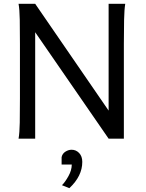

<svg xmlns="http://www.w3.org/2000/svg" viewBox="-20 -733 772 1015"><path d="M97.7 -661.6 166 -712.9 622.6 -48.8 554.2 0ZM554.2 0V-712.9H642.1Q637.2 -683.6 636 -628.2Q634.8 -572.8 634.8 -500.5V0ZM166 -712.9V0H78.1Q83.5 -29.3 84.5 -84.7Q85.4 -140.1 85.4 -212.4V-500.5Q85.4 -572.8 84.5 -628.2Q83.5 -683.6 78.1 -712.9ZM305.7 136.7V97.7Q309.6 79.1 325.7 68.8Q341.8 58.6 358.4 58.6Q381.8 58.6 398.4 75.9Q415 93.3 415 123Q415 197.8 346.7 261.7L307.6 246.1Q324.7 229 342 197.8Q359.4 166.5 359.4 136.7Z"/></svg>

Font: Andika LitF DSA DSG
Style: Regular
Weight: 400
Designer: Victor Gaultney, Annie Olsen, Julie Remington, Don Collingsworth, Eric Hays, Becca Hirsbrunner
Foundry: SIL International
Version: Version 6.200 ; LitF DSA DSG; ttfautohint (v1.8.3.10-c5d8)